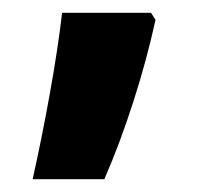

<svg xmlns="http://www.w3.org/2000/svg" viewBox="-20 -147 318 300"><path d="M223 -116 216 -127H77C69 -55 49 53 31 133H143C175 60 205 -33 223 -116Z"/></svg>

Font: Noto Sans Armenian SemiCondensed Medium
Style: Regular
Weight: 500
Width: 4
Designer: Monotype Design Team
Foundry: Monotype Imaging Inc.
Version: Version 2.008